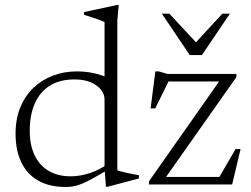

<svg xmlns="http://www.w3.org/2000/svg" viewBox="-20 -735 1001 765"><path d="M396.5 -338.5Q396.5 -371.5 363.5 -395Q330.5 -418.5 276.5 -418.5Q218.5 -418.5 178.8 -393.8Q139 -369 118.8 -323Q98.5 -277 98.5 -214Q98.5 -156.5 118.2 -115.8Q138 -75 174.5 -53.8Q211 -32.5 261 -32.5Q300.5 -32.5 340.8 -46.2Q381 -60 425 -92V-67.5Q383 -42.5 355 -27Q327 -11.5 308 -3.5Q289 4.5 274 7.2Q259 10 242.5 10Q177 10 132.5 -15.2Q88 -40.5 65 -88.2Q42 -136 42 -202.5Q42 -261 61 -307.2Q80 -353.5 113.5 -385.2Q147 -417 191.2 -433.8Q235.5 -450.5 286.5 -450.5Q312.5 -450.5 335.2 -447Q358 -443.5 381 -436.2Q404 -429 431.5 -415.5L396.5 -383.5V-647Q390.5 -650.5 376.8 -655.5Q363 -660.5 346.2 -666Q329.5 -671.5 315 -676V-687L445.5 -715H453L447.5 -652.5V-56.5Q452 -54.5 462.8 -51.8Q473.5 -49 487 -46Q500.5 -43 513 -40.5Q525.5 -38 533.5 -37V-24L409.5 9H402L396.5 -66ZM573.5 0V-12.5L861.5 -422.5L880.5 -410.5H618.5L659.5 -427L598.5 -303H580L599 -450.5H613L647 -440.5H922V-428L632.5 -17L617 -30H868.5L846 -16L918.5 -141H938.5L905 0ZM770.5 -556H751L866 -680.5H896L784.5 -515.5H736L625 -680.5H655Z"/></svg>

Font: Newsreader 16pt 16pt Light
Style: Regular
Weight: 300
Version: Version 1.003